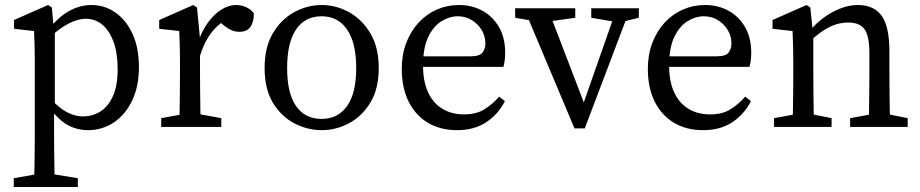

<svg xmlns="http://www.w3.org/2000/svg" viewBox="-20 -507 3676 767"><path d="M450 -230Q450 -295 433.5 -340Q417 -385 388.5 -408.5Q360 -432 323 -432Q305 -432 281.5 -424.5Q258 -417 229 -398Q200 -379 163 -343L154 -361Q198 -427 246 -457Q294 -487 345 -487Q398 -487 441 -457Q484 -427 509.5 -371.5Q535 -316 535 -239Q535 -162 508 -105.5Q481 -49 435 -18Q389 13 330 13Q300 13 269.5 1.5Q239 -10 210 -38.5Q181 -67 154 -119L163 -135Q202 -86 238.5 -64Q275 -42 312 -42Q350 -42 381.5 -62Q413 -82 431.5 -124Q450 -166 450 -230ZM168 185 291 205V240H35V205L148 185ZM119 30V-257Q119 -285 118.5 -305.5Q118 -326 117.5 -344.5Q117 -363 116 -383L36 -392V-427L172 -487L187 -477L195 -392L199 -390V-78L196 -72V28Q196 63 196.5 98.5Q197 134 197.5 169.5Q198 205 199 240H116Q117 205 117.5 170Q118 135 118.5 100Q119 65 119 30Z M696 0Q697 -23 697.5 -60.5Q698 -98 698.5 -138.5Q699 -179 699 -210V-257Q699 -285 698.5 -305.5Q698 -326 697.5 -344.5Q697 -363 696 -383L616 -392V-427L752 -487L767 -477L779 -352V-210Q779 -179 779.5 -138.5Q780 -98 780.5 -60.5Q781 -23 782 0ZM624 0V-35L734 -55H754L864 -35V0ZM739 -278V-345H796L771 -338Q787 -385 811.5 -418Q836 -451 865 -469Q894 -487 923 -487Q945 -487 965 -477.5Q985 -468 994 -453Q994 -418 980 -399Q966 -380 936 -380Q919 -380 904.5 -386.5Q890 -393 876 -404L849 -427L898 -437Q852 -413 823 -374.5Q794 -336 777 -278Z M1265 13Q1208 13 1155.5 -14.5Q1103 -42 1070 -97Q1037 -152 1037 -235Q1037 -318 1070 -374Q1103 -430 1155.5 -458.5Q1208 -487 1265 -487Q1322 -487 1374 -458.5Q1426 -430 1459.5 -374Q1493 -318 1493 -235Q1493 -152 1459.5 -97Q1426 -42 1374 -14.5Q1322 13 1265 13ZM1265 -32Q1330 -32 1366.5 -83.5Q1403 -135 1403 -235Q1403 -336 1366.5 -389Q1330 -442 1265 -442Q1198 -442 1162.5 -389Q1127 -336 1127 -235Q1127 -135 1162.5 -83.5Q1198 -32 1265 -32Z M1813 -487Q1865 -487 1906.5 -464.5Q1948 -442 1973 -399.5Q1998 -357 1998 -296Q1998 -279 1996 -264.5Q1994 -250 1991 -240H1622V-282H1860Q1896 -282 1907.5 -297Q1919 -312 1919 -333Q1919 -362 1904.5 -386.5Q1890 -411 1865 -426.5Q1840 -442 1808 -442Q1776 -442 1744 -422.5Q1712 -403 1691 -360Q1670 -317 1670 -245Q1670 -182 1690 -138.5Q1710 -95 1747 -72.5Q1784 -50 1834 -50Q1882 -50 1914.5 -70Q1947 -90 1974 -121L1997 -103Q1970 -50 1922 -18.5Q1874 13 1806 13Q1739 13 1689.5 -16.5Q1640 -46 1612.5 -101Q1585 -156 1585 -232Q1585 -289 1603 -336Q1621 -383 1652.5 -417Q1684 -451 1725.5 -469Q1767 -487 1813 -487Z M2462 -419H2442L2342 -436V-474H2532V-436ZM2073 -474H2168L2324 -67L2283 -15L2444 -474H2498L2316 6H2275ZM2156 -419H2136L2038 -436V-474H2278V-436Z M2796 -487Q2848 -487 2889.5 -464.5Q2931 -442 2956 -399.5Q2981 -357 2981 -296Q2981 -279 2979 -264.5Q2977 -250 2974 -240H2605V-282H2843Q2879 -282 2890.5 -297Q2902 -312 2902 -333Q2902 -362 2887.5 -386.5Q2873 -411 2848 -426.5Q2823 -442 2791 -442Q2759 -442 2727 -422.5Q2695 -403 2674 -360Q2653 -317 2653 -245Q2653 -182 2673 -138.5Q2693 -95 2730 -72.5Q2767 -50 2817 -50Q2865 -50 2897.5 -70Q2930 -90 2957 -121L2980 -103Q2953 -50 2905 -18.5Q2857 13 2789 13Q2722 13 2672.5 -16.5Q2623 -46 2595.5 -101Q2568 -156 2568 -232Q2568 -289 2586 -336Q2604 -383 2635.5 -417Q2667 -451 2708.5 -469Q2750 -487 2796 -487Z M3232 0H3146Q3147 -23 3147.5 -60.5Q3148 -98 3148.5 -138.5Q3149 -179 3149 -210V-257Q3149 -285 3148.5 -305.5Q3148 -326 3147.5 -344.5Q3147 -363 3146 -383L3066 -392V-427L3202 -487L3217 -477L3229 -361V-210Q3229 -179 3229.5 -138.5Q3230 -98 3230.5 -60.5Q3231 -23 3232 0ZM3202 -55 3302 -35V0H3072V-35L3182 -55ZM3486 -55H3506L3606 -35V0H3376V-35ZM3406 -487Q3471 -487 3502 -444Q3533 -401 3533 -302V-210Q3533 -178 3533.5 -137.5Q3534 -97 3534.5 -60Q3535 -23 3536 0H3450Q3451 -23 3451.5 -60Q3452 -97 3452.5 -137.5Q3453 -178 3453 -210V-294Q3453 -364 3433.5 -390.5Q3414 -417 3369 -417Q3344 -417 3321 -410Q3298 -403 3274 -388Q3250 -373 3221 -348H3200V-393H3251L3208 -375Q3232 -407 3264.5 -432Q3297 -457 3334 -472Q3371 -487 3406 -487Z"/></svg>

Font: Adobe Variable Font Prototype
Style: Regular
Weight: 389
Designer: Frank Grießhammer
Foundry: Adobe
Version: Version 1.004;hotconv 1.0.113;makeotfexe 2.5.65598